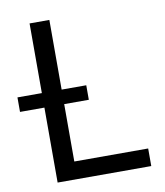

<svg xmlns="http://www.w3.org/2000/svg" viewBox="-110 -774 724 840"><g transform="rotate(-10 251.5 -353.5)"><path d="M78.1 -333H-30.3V-397.5H78.1V-707H166V-397.5H275.4V-333H166V-78.1H494.1V0H78.1Z"/></g></svg>

Font: Pretendard GOV
Style: Regular
Weight: 400
Designer: Base glyphs from Inter by Rasmus Andersson; Hangeul glyphs from Noto Sans CJK(Source Han Sans) by Jang Soo-young and Kan
Foundry: Kil Hyung-jin
Version: Version 1.309